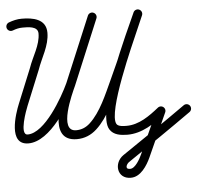

<svg xmlns="http://www.w3.org/2000/svg" viewBox="-54 -623 947 903"><g transform="rotate(-5 419.0 -171.0)"><path d="M34.4 -514.3C49.8 -520.1 64.4 -524 81 -524C106.1 -524 154 -525.4 154 -490C154 -435.1 117.5 -383.9 100.1 -332.8C100.1 -332.8 100.2 -333.1 100.3 -333.4C100.5 -333.7 100.6 -333.9 100.6 -333.9C78.2 -279.3 55.9 -224.6 33.6 -169.9C33.6 -169.9 33.6 -170 33.6 -170C33.6 -170 33.6 -170 33.6 -170C13.7 -121.7 -34.6 21 62 21C166.1 21 263.7 -145 302.1 -228.2C302.1 -228.2 302.1 -228.4 302.2 -228.5C302.3 -228.7 302.4 -228.9 302.4 -228.9C345.4 -331.6 388.4 -434.2 431.4 -536.9C435.9 -547.6 430.8 -559.9 420.1 -564.4C409.4 -568.9 397.1 -563.8 392.6 -553.1C349.6 -450.4 306.6 -347.8 263.6 -245.1C263.6 -245.1 263.7 -245.3 263.8 -245.5C263.9 -245.6 263.9 -245.8 263.9 -245.8C234.1 -181.2 143.1 -21 62 -21C21.1 -21 65.7 -137.7 72.4 -154C72.4 -154 72.4 -154 72.4 -154C72.4 -154 72.4 -154.1 72.4 -154.1C94.8 -208.7 117.1 -263.4 139.4 -318.1C139.4 -318.1 139.6 -318.4 139.7 -318.6C139.8 -318.9 139.9 -319.2 139.9 -319.2C159.2 -375.9 196 -428.1 196 -490C196 -555.6 132.8 -566 81 -566C59.3 -566 39.8 -561.2 19.6 -553.7C8.8 -549.6 3.3 -537.5 7.3 -526.6C11.4 -515.8 23.5 -510.3 34.4 -514.3ZM392.6 -553.1C350 -450.7 307.3 -348.4 264.6 -246.1C264.6 -246.1 264.7 -246.2 264.8 -246.4C264.8 -246.6 264.9 -246.7 264.9 -246.7C234.4 -179.9 149.5 21 290.8 21C326.9 21 358.1 7.9 384.7 -16.4C441.9 -68.5 477.8 -154.4 509.7 -223.1C557.1 -325.4 601 -429.3 646.2 -532.6C650.9 -543.2 646 -555.6 635.4 -560.2C624.8 -564.9 612.4 -560 607.8 -549.4C562.7 -446.4 518.9 -342.8 471.6 -240.8C442.3 -177.7 408.8 -95.4 356.4 -47.4C337.6 -30.1 316.4 -21 290.8 -21C206.3 -21 286.9 -193.8 303.1 -229.3C303.1 -229.3 303.2 -229.4 303.2 -229.6C303.3 -229.8 303.4 -229.9 303.4 -229.9C346 -332.3 388.7 -434.6 431.4 -536.9C435.8 -547.6 430.8 -559.9 420.1 -564.4C409.4 -568.8 397.1 -563.8 392.6 -553.1ZM607.7 -549.4C607.7 -549.3 607.8 -549.4 607.8 -549.4C573.1 -470.1 392.6 -98.3 446.2 -11.8C463.9 16.8 498.1 20.5 528.7 21C528.7 21 528.8 21 528.8 21C528.9 21 529 21 529 21C598.7 21 656.8 -18.8 709.1 -60.6C718.2 -67.8 719.6 -81.1 712.4 -90.1C705.2 -99.2 691.9 -100.6 682.9 -93.4C638.7 -58.1 588.1 -21 529 -21C529 -21 529.1 -21 529.2 -21C529.2 -21 529.3 -21 529.3 -21C516.6 -21.2 489.7 -20.7 481.9 -33.9C448.1 -91.3 591.9 -406.8 615.2 -461C625.7 -485.3 636 -509 646.3 -532.6C650.9 -543.3 646 -555.6 635.4 -560.3C624.7 -564.9 612.4 -560 607.7 -549.4ZM704.6 -96.1C694.1 -100.9 681.6 -96.2 676.9 -85.6C646.2 -17.6 615.5 50.4 584.9 118.4C584.9 118.4 584.9 118.4 584.9 118.3C584.9 118.3 584.9 118.3 584.9 118.3C576.3 137.3 552.7 182.7 527.6 182C527.6 182 527.5 182 527.3 182C527.2 182 527 182 527 182C501.3 182 513.3 157.9 525.8 149.4C525.8 149.4 525.8 149.4 525.8 149.4C525.8 149.4 525.8 149.4 525.8 149.4C627.5 80.5 729.1 11.3 829.2 -59.9C838.6 -66.6 840.8 -79.7 834.1 -89.2C827.4 -98.6 814.3 -100.8 804.8 -94.1C705 -23.1 603.6 45.9 502.2 114.6C502.2 114.6 502.2 114.6 502.2 114.6C502.2 114.6 502.2 114.6 502.2 114.6C453.1 148.1 462 224 527 224C527 224 526.8 224 526.7 224C526.5 224 526.4 224 526.4 224C573.6 225.4 606 173.3 623.1 135.7C623.1 135.7 623.1 135.7 623.1 135.7C623.1 135.6 623.1 135.6 623.1 135.6C653.8 67.6 684.5 -0.4 715.1 -68.4C719.9 -78.9 715.2 -91.4 704.6 -96.1Z"/></g></svg>

Font: FRB American Cursive Guidelines Arrows Medium
Style: Italic
Weight: 500
Italic angle: -25°
Version: Version 2.0;Modular Font Editor K font №1